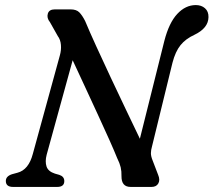

<svg xmlns="http://www.w3.org/2000/svg" viewBox="-20 -737 842 757"><path d="M164 -127Q157 -100 163.5 -80.5Q170 -61 196.5 -52.5L214 -47.5Q233.5 -41 233.5 -23Q233.5 0 205.5 0H31.5Q3 0 3 -23.5Q3 -42 27 -50L49 -56Q93 -67.5 109.5 -130.5L216 -518.5Q222 -539.5 220.2 -560Q218.5 -580.5 208 -594.5L177 -649.5Q163.5 -666 168.5 -683Q173.5 -700 196 -700H258Q281 -700 292.5 -688.5Q304 -677 315.5 -654.5Q333 -612.5 359.5 -554.5Q386 -496.5 416.5 -431.5Q447 -366.5 477 -303.8Q507 -241 531.5 -190L628 -576Q646.5 -647.5 679 -682.2Q711.5 -717 752 -717Q774 -717 788.2 -704.5Q802.5 -692 802 -669.5Q801.5 -626 746 -599.5Q712 -584 691.8 -559Q671.5 -534 660 -489.5L579.5 -160.5Q575 -145 575 -133Q575 -121 581.5 -105L603.5 -47.5Q612 -27.5 604.2 -13.8Q596.5 0 577.5 0H495Q458.5 0 459 -42.5Q459.5 -61.5 455.8 -77.5Q452 -93.5 442 -113.5Q431 -141 411.5 -184.8Q392 -228.5 367.5 -281.5Q343 -334.5 317 -390.8Q291 -447 266.5 -499.5Z"/></svg>

Font: Fraunces 9pt Soft
Style: Italic
Weight: 400
Italic angle: -16°
Version: Version 1.000;[0bf87f6ff]